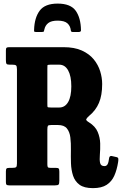

<svg xmlns="http://www.w3.org/2000/svg" viewBox="-20 -1006 662 1042"><path d="M621 -126Q614.5 -84.5 600.5 -52.8Q586.5 -21 559 -3Q531.5 15 484.5 15Q436.5 15 411.5 -3.5Q386.5 -22 376.5 -52.5Q366.5 -83 365.2 -119.8Q364 -156.5 364.8 -193Q365.5 -229.5 361.8 -260Q358 -290.5 343 -309Q328 -327.5 294.5 -327.5H258Q242.5 -327.5 239.8 -322.8Q237 -318 237 -302.5V-113.5Q237 -102 240 -98.5Q243 -95 255 -95H283Q295 -95 298.5 -91.2Q302 -87.5 302 -74.5V-25.5Q302 -9.5 298.2 -4.8Q294.5 0 279 0H30.5Q19.5 0 15.8 -3.2Q12 -6.5 12 -17.5V-75.5Q12 -88 15.8 -91.5Q19.5 -95 31.5 -95H46Q62.5 -95 67.2 -98.8Q72 -102.5 72 -119V-630.5Q72 -647 67 -651Q62 -655 46.5 -655H32.5Q18 -655 15 -660Q12 -665 12 -679.5V-732Q12 -743.5 15.5 -746.8Q19 -750 30.5 -750H324.5Q384 -750 424.2 -731.8Q464.5 -713.5 488.8 -683.8Q513 -654 523.8 -619Q534.5 -584 534.5 -550Q534.5 -489 517.2 -448Q500 -407 463.5 -377Q450.5 -365.5 448 -359Q445.5 -352.5 463 -342Q497.5 -320.5 510.2 -290Q523 -259.5 523.8 -227.2Q524.5 -195 522 -167Q519.5 -139 523.2 -121.8Q527 -104.5 547 -104.5Q558 -104.5 563.8 -114.5Q569.5 -124.5 572.5 -150Q575.5 -163.5 592 -158L614 -153Q621 -151 622 -144.8Q623 -138.5 621 -126ZM256.5 -422.5H301.5Q332.5 -422.5 349.8 -452.2Q367 -482 367 -537.5Q367 -593 349.8 -624Q332.5 -655 301.5 -655H254Q238 -655 237.5 -651.2Q237 -647.5 237 -631.5V-446Q237 -429 238 -425.8Q239 -422.5 256.5 -422.5ZM293 -986.5Q363 -986.5 390.8 -947.8Q418.5 -909 419.5 -842Q419.5 -832.5 408 -832.5H373.5Q365.5 -832.5 364.5 -840.5Q362 -865 345.8 -879.5Q329.5 -894 293 -894Q258.5 -894 242 -881Q225.5 -868 221 -847Q219 -840 218.2 -836.2Q217.5 -832.5 208.5 -832.5H175Q167 -832.5 165.8 -834.8Q164.5 -837 165 -844.5Q167 -910 195.5 -948.2Q224 -986.5 293 -986.5Z"/></svg>

Font: Besley* Condensed
Style: Bold
Weight: 700
Width: 3
Designer: Owen Earl
Foundry: indestructible type*
Version: Version 3.000; ttfautohint (v1.8.3)